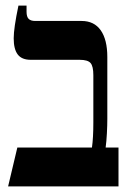

<svg xmlns="http://www.w3.org/2000/svg" viewBox="-20 -667 457 687"><path d="M42 -139H309Q314 -174 314 -229V-398Q314 -430 304 -441.5Q294 -453 265 -453H90Q58 -453 43.5 -472Q29 -491 29 -530Q29 -566 46 -647H75V-625Q75 -607 82.5 -599.5Q90 -592 106 -592H272Q317 -592 340.5 -558.5Q364 -525 364 -463V-242Q364 -219 362.5 -190Q361 -161 358 -139H404V0H9Z"/></svg>

Font: Noto Serif Hebrew Cond
Style: Bold
Weight: 700
Width: 3
Designer: Monotype Design Team
Foundry: Monotype Imaging Inc.
Version: Version 1.000